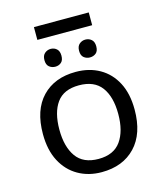

<svg xmlns="http://www.w3.org/2000/svg" viewBox="-121 -906 856 1006"><g transform="rotate(-15 307.0 -403.0)"><path d="M158.7 -816.4H456.1V-747.1H158.7ZM213.9 -683.6Q232.4 -683.6 245.8 -671.6Q259.3 -659.7 259.3 -634.8Q259.3 -609.4 245.8 -598.1Q232.4 -586.9 213.9 -586.9Q195.3 -586.9 181.2 -598.1Q167 -609.4 167 -634.8Q167 -659.7 181.2 -671.6Q195.3 -683.6 213.9 -683.6ZM401.4 -683.6Q420.9 -683.6 434.6 -671.6Q448.2 -659.7 448.2 -634.8Q448.2 -609.4 434.6 -598.1Q420.9 -586.9 401.4 -586.9Q383.3 -586.9 369.1 -598.1Q355 -609.4 355 -634.8Q355 -659.7 369.1 -671.6Q383.3 -683.6 401.4 -683.6ZM556.6 -262.7Q556.6 -132.3 489 -61.3Q421.4 9.8 306.2 9.8Q234.9 9.8 179 -22.2Q123 -54.2 91.1 -115Q59.1 -175.8 59.1 -262.7Q59.1 -392.6 126.2 -462.9Q193.4 -533.2 309.1 -533.2Q381.8 -533.2 437.7 -501.5Q493.7 -469.7 525.1 -409.4Q556.6 -349.1 556.6 -262.7ZM148.4 -262.7Q148.4 -169.9 186.8 -115.7Q225.1 -61.5 308.1 -61.5Q390.6 -61.5 429.2 -115.7Q467.8 -169.9 467.8 -262.7Q467.8 -356 429 -408.4Q390.1 -460.9 307.1 -460.9Q224.1 -460.9 186.3 -408.4Q148.4 -356 148.4 -262.7Z"/></g></svg>

Font: Lunasima
Style: Regular
Weight: 400
Designer: The DocRepair Project, Monotype Design Team
Foundry: Google
Version: Version 2.009